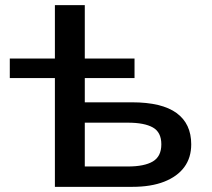

<svg xmlns="http://www.w3.org/2000/svg" viewBox="-20 -725 822 745"><path d="M193 0V-422H18V-498H193V-705H309V-498H502V-422H309V-328H492Q608 -328 665 -286.5Q722 -245 722 -165Q722 -113 695 -76.5Q668 -40 617 -20Q566 0 493 0ZM309 -79H476Q540 -79 573 -98.5Q606 -118 606 -165Q606 -212 573 -230.5Q540 -249 476 -249H309Z"/></svg>

Font: Nunito Sans 7pt SemiExpanded SemiBold
Style: Regular
Weight: 600
Width: 6
Designer: Vernon Adams
Foundry: Vernon Adams
Version: Version 3.101;gftools[0.9.27]